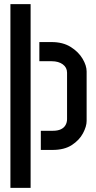

<svg xmlns="http://www.w3.org/2000/svg" viewBox="-20 -720 462 922"><path d="M30 182V-700H127V182ZM176 0V-92H234Q257 -92 272 -99Q287 -106 294.5 -119Q302 -132 302 -148V-371Q302 -396 281.5 -411Q261 -426 228 -426H169V-518H228Q282 -518 319.5 -494.5Q357 -471 376.5 -438Q396 -405 396 -377V-139Q396 -113 378.5 -80Q361 -47 325 -23.5Q289 0 232 0Z"/></svg>

Font: Stick No Bills SemiBold
Style: Regular
Weight: 600
Designer: Kosala Senevirathne, Siva Puranthara, Lasantha Premarathna, Tharique Azeez
Foundry: mooniak
Version: Version 2.000